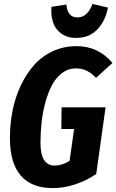

<svg xmlns="http://www.w3.org/2000/svg" viewBox="-20 -946 595 982"><path d="M369.1 -752Q323.2 -752 292.7 -774.9Q262.2 -797.9 251 -832.8Q239.7 -867.7 243.2 -911.1L319.8 -922.9Q324.7 -856.9 376 -856.9Q427.7 -856.9 453.1 -925.8L532.2 -907.2Q518.6 -837.9 477.3 -794.9Q436 -752 369.1 -752ZM371.1 -710Q482.9 -710 555.2 -624L471.2 -547.9Q445.3 -573.7 422.1 -585Q398.9 -596.2 368.2 -596.2Q329.1 -596.2 297.6 -572.5Q266.1 -548.8 245.8 -510.5Q225.6 -472.2 211.9 -421.4Q198.2 -370.6 192.6 -319.3Q187 -268.1 187 -215.8Q187 -99.1 259.8 -99.1Q296.4 -99.1 335.9 -123L358.9 -286.1H293.9L294.9 -397H520L472.2 -56.2Q421.4 -21.5 363 -2.7Q304.7 16.1 251 16.1Q141.1 16.1 85.9 -48.3Q30.8 -112.8 30.8 -238.8Q30.8 -311 44.2 -379.4Q57.6 -447.8 85.9 -507.8Q114.3 -567.9 153.8 -612.8Q193.4 -657.7 249.5 -683.8Q305.7 -710 371.1 -710Z"/></svg>

Font: Fira Sans Compressed
Style: Bold Italic
Weight: 700
Width: 3
Italic angle: -8°
Designer: Carrois Corporate & Edenspiekermann AG
Foundry: Carrois Corporate GbR & Edenspiekermann AG
Version: Version 4.203;PS 004.203;hotconv 1.0.88;makeotf.lib2.5.64775